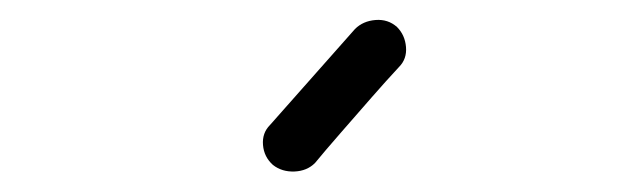

<svg xmlns="http://www.w3.org/2000/svg" viewBox="-20 -648 640 192"><path d="M253 -483Q244 -491 243 -503Q242 -515 250 -523Q320 -602 335 -619Q343 -627 355.5 -628Q368 -629 377 -621Q385 -613 386 -601Q387 -589 379 -581Q366 -567 352 -551Q338 -535 321 -515.5Q304 -496 295 -485Q287 -477 274.5 -476.5Q262 -476 253 -483Z"/></svg>

Font: Hoogli Medium
Style: Regular
Weight: 500
Designer: Anand Singh Naorem
Foundry: Brand New Type
Version: Version 1.00 b007